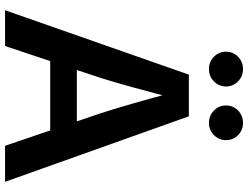

<svg xmlns="http://www.w3.org/2000/svg" viewBox="-131 -851 982 760"><g transform="rotate(90 360.0 -471.0)"><path d="M20.5 0 275.4 -727.5H440.4L699.7 0H557.1L428.2 -378.9Q409.2 -438 388.4 -510.5Q367.7 -583 342.3 -677.2H371.6Q346.7 -582.5 326.7 -509.5Q306.6 -436.5 288.6 -378.9L162.1 0ZM169.4 -178.7V-284.2H550.3V-178.7ZM466.3 -807.1Q437.5 -807.1 417.5 -826.9Q397.5 -846.7 397.5 -874.5Q397.5 -902.8 417.5 -922.4Q437.5 -941.9 466.3 -941.9Q495.1 -941.9 514.9 -922.4Q534.7 -902.8 534.7 -874.5Q534.7 -846.7 514.9 -826.9Q495.1 -807.1 466.3 -807.1ZM253.4 -807.1Q224.6 -807.1 204.6 -826.9Q184.6 -846.7 184.6 -874.5Q184.6 -902.8 204.6 -922.4Q224.6 -941.9 253.4 -941.9Q282.2 -941.9 302.2 -922.4Q322.3 -902.8 322.3 -874.5Q322.3 -846.7 302.2 -826.9Q282.2 -807.1 253.4 -807.1Z"/></g></svg>

Font: Inter 18pt SemiBold
Style: Regular
Weight: 600
Designer: Rasmus Andersson
Foundry: rsms
Version: Version 4.001;git-66647c0bb